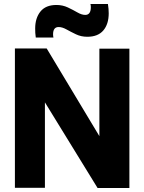

<svg xmlns="http://www.w3.org/2000/svg" viewBox="-20 -945 725 966"><path d="M55 0V-701H215L480 -260V-700H631V1H471L206 -430V0ZM160 -756Q158 -768 157.5 -780Q157 -792 157 -802Q157 -854 183.5 -887Q210 -920 264 -920Q295 -920 321.5 -907.5Q348 -895 369.5 -882.5Q391 -870 409 -870Q437 -870 437 -909Q437 -918 435 -925H523Q525 -912 526 -900.5Q527 -889 527 -878Q527 -824 500 -792Q473 -760 419 -760Q388 -760 362 -772.5Q336 -785 314.5 -797Q293 -809 275 -809Q247 -809 247 -772Q247 -763 249 -756Z"/></svg>

Font: Georama
Style: Bold
Weight: 700
Designer: Jean-Baptiste Levee
Foundry: Production Type
Version: Version 1.000